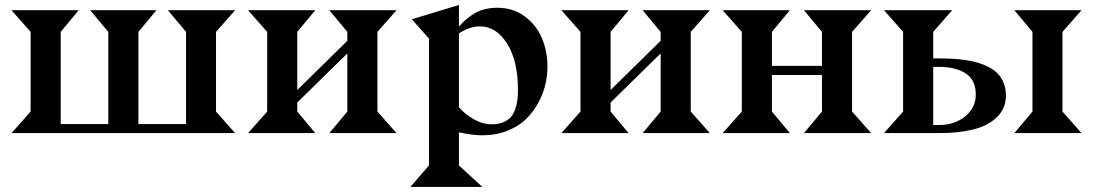

<svg xmlns="http://www.w3.org/2000/svg" viewBox="-20 -531 4361 766"><path d="M841.8 -403.8V-85.9L918 0H25.9L102.1 -85.9V-403.8L25.9 -490.2H293.9L222.2 -403.8V-36.1H412.1V-403.8L339.8 -490.2H604L532.2 -403.8V-36.1H722.2V-403.8L649.9 -490.2H918Z M1237.8 0H969.7L1045.9 -85.9V-403.8L969.7 -490.2H1237.8L1166 -403.8V-171.9L1365.7 -368.2V-403.8L1293.9 -490.2H1562L1485.8 -403.8V-85.9L1562 0H1293.9L1365.7 -85.9V-317.9L1166 -122.1V-85.9Z M1811 -397.9V-103Q1835.9 -74.7 1870.6 -54.9Q1905.3 -35.2 1943.4 -35.2Q1968.8 -35.2 1987.8 -43.2Q2006.8 -51.3 2017.8 -63.7Q2028.8 -76.2 2035.4 -95Q2042 -113.8 2044.2 -132.3Q2046.4 -150.9 2046.4 -173.8Q2046.4 -288.1 2003.2 -356.9Q1960 -425.8 1894 -425.8Q1854.5 -425.8 1811 -397.9ZM1623 -454.1 1811 -511.2V-424.8Q1841.8 -460.4 1877.7 -480.2Q1913.6 -500 1964.4 -500Q2026.9 -500 2073.2 -465.8Q2119.6 -431.6 2141.8 -379.2Q2164.1 -326.7 2164.1 -265.1Q2164.1 -230 2155.8 -193.8Q2147.5 -157.7 2127.4 -120.8Q2107.4 -84 2078.4 -55.7Q2049.3 -27.3 2004.2 -9.3Q1959 8.8 1904.3 8.8Q1866.7 8.8 1811 -2.9V128.9L1904.3 214.8H1617.2L1691.4 128.9V-377Z M2487.8 0H2219.7L2295.9 -85.9V-403.8L2219.7 -490.2H2487.8L2416 -403.8V-171.9L2615.7 -368.2V-403.8L2543.9 -490.2H2812L2735.8 -403.8V-85.9L2812 0H2543.9L2615.7 -85.9V-317.9L2416 -122.1V-85.9Z M3131.3 0H2863.3L2939.5 -85.9V-403.8L2863.3 -490.2H3131.3L3059.6 -403.8V-268.1H3259.3V-403.8L3187.5 -490.2H3455.6L3379.4 -403.8V-85.9L3455.6 0H3187.5L3259.3 -85.9V-231.9H3059.6V-85.9Z M3703.1 -264.2V-32.2H3727.1Q3788.1 -32.2 3830.6 -66.7Q3873 -101.1 3873 -153.8Q3873 -211.4 3833 -237.8Q3793 -264.2 3727.1 -264.2ZM3506.8 0 3583 -85.9V-403.8L3506.8 -490.2H3778.8L3703.1 -403.8V-297.9H3727.1Q3755.4 -297.9 3779.8 -296.6Q3804.2 -295.4 3832 -291.3Q3859.9 -287.1 3882.3 -280.5Q3904.8 -273.9 3926 -262.7Q3947.3 -251.5 3961.7 -236.1Q3976.1 -220.7 3984.6 -198.7Q3993.2 -176.8 3993.2 -149.9Q3993.2 -98.6 3958 -64.2Q3922.9 -29.8 3864.7 -14.9Q3806.6 0 3727.1 0ZM4294.9 -490.2 4218.8 -403.8V-85.9L4294.9 0H4026.9L4099.1 -85.9V-403.8L4026.9 -490.2Z"/></svg>

Font: Bluu Next
Style: Bold
Weight: 700
Designer: Jean-Baptiste Morizot, Igor Stepanchenko (Cyrillic)
Foundry: Igor Stepanchenko
Version: Version 1.005